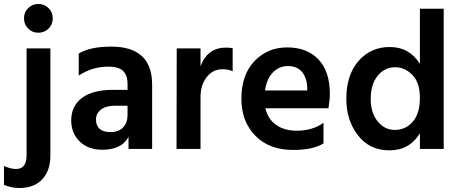

<svg xmlns="http://www.w3.org/2000/svg" viewBox="-62 -751 2322 968"><path d="M-42 181V86Q-7 101 19 101Q72 101 72 32V-507H192V34Q192 109 151 153Q110 197 34 197Q-2 197 -42 181ZM59 -659Q59 -689 80 -710Q101 -731 131 -731Q162 -731 183 -710Q204 -689 204 -659Q204 -628 183 -607Q162 -586 131 -586Q101 -586 80 -607Q59 -628 59 -659Z M581 -218H519Q472 -218 447 -198.5Q422 -179 422 -149Q422 -85 496 -85Q536 -85 558.5 -108.5Q581 -132 581 -170ZM335 -370V-481Q392 -516 499 -516Q705 -516 705 -324V0H586V-61Q551 4 454 4Q382 4 339.5 -38Q297 -80 297 -144Q297 -216 351 -257Q405 -298 507 -298H581V-329Q581 -371 559 -393Q537 -415 484 -415Q403 -415 335 -370Z M949 -507V-417Q984 -511 1077 -511Q1098 -511 1111 -508V-392Q1088 -402 1060 -402Q1011 -402 980 -362Q949 -322 949 -262V0H828L829 -507Z M1487 -295V-310Q1485 -359 1460.5 -388.5Q1436 -418 1389 -418Q1346 -418 1314.5 -386.5Q1283 -355 1274 -295ZM1569 -132V-28Q1516 5 1416 5Q1295 5 1225 -67Q1155 -139 1155 -253Q1155 -374 1221 -443Q1287 -512 1386 -512Q1485 -512 1543 -452Q1601 -392 1601 -277Q1601 -249 1594 -205H1276Q1289 -150 1330.5 -121Q1372 -92 1434 -92Q1514 -92 1569 -132Z M1929 -96Q1983 -96 2019 -137.5Q2055 -179 2055 -258Q2055 -335 2017 -373.5Q1979 -412 1930 -412Q1878 -412 1842.5 -369.5Q1807 -327 1807 -251Q1807 -182 1842 -139Q1877 -96 1929 -96ZM2055 -707H2175V0H2055V-79Q2003 7 1901 7Q1801 7 1742.5 -69Q1684 -145 1684 -253Q1684 -373 1745.5 -443.5Q1807 -514 1903 -514Q2002 -514 2055 -429Z"/></svg>

Font: Hind Semibold
Style: Regular
Weight: 600
Designer: Manushi Parikh, Satya Rajpurohit
Foundry: Indian Type Foundry
Version: Version 1.201;PS 1.0;hotconv 1.0.78;makeotf.lib2.5.61930; tt